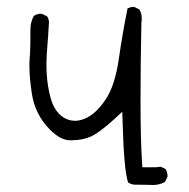

<svg xmlns="http://www.w3.org/2000/svg" viewBox="-20 -424 540 549"><path d="M66.9 -338.9V-319.3Q66.9 -293.9 65.9 -272.5Q64 -249 64 -239.7Q64 -230.5 64.5 -221.7Q64.9 -212.9 65.4 -202.6Q67.4 -181.6 70.8 -158.2Q79.6 -96.7 123 -53.2Q152.8 -23.4 179.2 -22.9Q181.6 -22.9 184.1 -22.9Q214.4 -22.9 237.8 -32.7Q263.2 -43.5 308.6 -85L329.6 -104.5L330.6 -75.7Q334 59.6 346.2 97.7Q353.5 102.5 363.3 104Q388.2 104 402.1 104.5Q416 105 417.5 105Q436 105 451.7 96.2L458.5 82.5Q459 81.1 459 80.1Q459 67.9 453.1 59.1L439.9 52.7L425.8 54.2H387.2L386.2 42Q381.8 -28.3 381.8 -134Q381.8 -239.7 384.3 -359.4Q385.3 -365.7 385.3 -371.1Q385.3 -386.2 378.4 -397L364.7 -403.8Q363.3 -404.3 362.3 -404.3Q361.3 -404.3 360.1 -404.1Q358.9 -403.8 356.9 -403.8Q355 -403.8 353.5 -403.3Q352.1 -402.8 350.6 -402.3Q347.7 -401.4 344.7 -399.9Q330.1 -328.1 319.8 -255.9Q308.6 -177.7 280.8 -137.7Q252.9 -96.7 221.7 -84.5Q207.5 -78.6 194.3 -78.6Q176.3 -78.6 160.6 -88.9Q135.3 -106 125 -143.1Q115.7 -176.8 113.8 -210.9Q112.8 -224.6 112.8 -242.4Q112.8 -260.3 115.2 -289.3Q117.7 -318.4 119.6 -353.5Q120.1 -356.9 120.1 -358.4Q120.1 -369.6 114.7 -377.4L100.1 -384.3Q98.6 -384.8 95.2 -384.8Q91.8 -384.8 86.7 -383.3Q81.5 -381.8 76.7 -378.4Q66.9 -360.8 66.9 -338.9Z"/></svg>

Font: NaikaiFont
Style: ExtraLight
Weight: 200
Version: Version 1.89